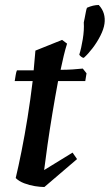

<svg xmlns="http://www.w3.org/2000/svg" viewBox="-20 -738 440 770"><path d="M158 12Q142 12 120 8.5Q98 5 77 -3Q56 -11 43 -24Q54 -70 66.5 -132.5Q79 -195 90.5 -266.5Q102 -338 111 -413H39Q41 -425 43 -437.5Q45 -450 48 -456Q63 -456 80 -456Q97 -456 115 -456Q119 -497 122 -535L229 -578L249 -563Q242 -541 235.5 -514Q229 -487 223 -458Q248 -458 270.5 -459.5Q293 -461 312 -463L327 -444L322 -413H213Q201 -349 190 -282.5Q179 -216 170.5 -156.5Q162 -97 157 -56L271 -126L289 -100ZM316 -648Q317 -652 319.5 -665Q322 -678 324.5 -691Q327 -704 329 -707Q354 -718 376 -718Q391 -702 396.5 -683Q402 -664 399 -643Q396 -621 382.5 -594.5Q369 -568 351 -544.5Q333 -521 316 -506Q311 -506 305 -511Q299 -516 298 -519Q306 -544 312 -581Q318 -618 316 -648Z"/></svg>

Font: Labrada SemiBold
Style: Italic
Weight: 600
Italic angle: -7°
Designer: Mercedes Jáuregui
Foundry: Omnibus-Type Team
Version: Version 1.000; ttfautohint (v1.8.4.7-5d5b)